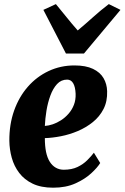

<svg xmlns="http://www.w3.org/2000/svg" viewBox="-20 -882 594 914"><path d="M457 -106Q444 -84.5 414.2 -57Q384.5 -29.5 339.2 -9Q294 11.5 233 11.5Q175.5 11.5 135.8 -7.5Q96 -26.5 71.5 -58.8Q47 -91 36 -130.8Q25 -170.5 24.5 -212Q24 -290 47.2 -355.5Q70.5 -421 112.5 -469Q154.5 -517 211.5 -543.8Q268.5 -570.5 334.5 -570.5Q388.5 -570.5 422.5 -554.2Q456.5 -538 472.8 -510.2Q489 -482.5 490 -448Q491.5 -399.5 472.8 -363Q454 -326.5 422 -300.8Q390 -275 350.5 -258.2Q311 -241.5 270 -233.5Q229 -225.5 193.5 -224.5Q193.5 -187 199.2 -159Q205 -131 216.8 -112.2Q228.5 -93.5 245.5 -83.8Q262.5 -74 283.5 -74Q321.5 -74 348.8 -87Q376 -100 395 -119Q414 -138 427 -155ZM299.5 -503Q271 -503 251.5 -481.8Q232 -460.5 219.8 -427Q207.5 -393.5 201.2 -355.2Q195 -317 193.5 -282.5Q210.5 -283.5 230.8 -290.2Q251 -297 270.5 -309.5Q290 -322 306.2 -340.5Q322.5 -359 331.8 -382.8Q341 -406.5 340 -435.5Q338.5 -469 328.2 -486Q318 -503 299.5 -503ZM294 -627 186.5 -835 246 -862.5Q271 -832.5 296.8 -800.2Q322.5 -768 350 -737Q387 -768 422.8 -800.2Q458.5 -832.5 498 -862.5L553.5 -835L379.5 -627Z"/></svg>

Font: Merriweather 20pt Black
Style: Italic
Weight: 900
Italic angle: -7.8°
Version: Version 2.101